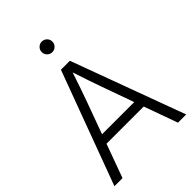

<svg xmlns="http://www.w3.org/2000/svg" viewBox="-264 -1046 1162 1162"><g transform="rotate(-45 317.0 -465.0)"><path d="M9.8 0 279.3 -727.5H356L624 0H553.7L476.1 -215.8H157.7L79.1 0ZM179.2 -275.4H454.6L381.3 -480Q367.7 -517.6 352.8 -561.5Q337.9 -605.5 317.9 -666Q297.9 -605.5 282.7 -561.5Q267.6 -517.6 253.9 -480ZM317.9 -839.4Q299.3 -839.4 285.9 -852.5Q272.5 -865.7 272.5 -884.8Q272.5 -903.8 285.9 -917Q299.3 -930.2 317.9 -930.2Q336.4 -930.2 349.9 -917Q363.3 -903.8 363.3 -884.8Q363.3 -865.7 349.9 -852.5Q336.4 -839.4 317.9 -839.4Z"/></g></svg>

Font: Inter Display Light
Style: Regular
Weight: 300
Designer: Rasmus Andersson
Foundry: rsms
Version: Version 4.000;git-a52131595